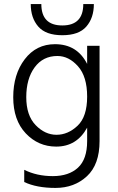

<svg xmlns="http://www.w3.org/2000/svg" viewBox="-20 -732 579 943"><path d="M441 -712Q441 -644 404 -601.5Q367 -559 286 -559Q205 -559 168 -601.5Q131 -644 131 -712H183Q183 -607 286 -607Q389 -607 389 -712ZM262 -457Q191 -457 150 -401Q109 -345 109 -255Q109 -165 155 -117.5Q201 -70 257.5 -70Q314 -70 361 -114.5Q408 -159 408 -257.5Q408 -356 363 -406.5Q318 -457 262 -457ZM469 -39Q469 76 407 133.5Q345 191 252.5 191Q160 191 99 162V102Q161 133 239.5 133Q318 133 363 91.5Q408 50 408 -39V-105Q357 -12 256 -12Q168 -12 106.5 -77Q45 -142 45 -254.5Q45 -367 101.5 -441Q158 -515 250 -515Q359 -515 408 -418V-507H469Z"/></svg>

Font: Hind Colombo Light
Style: Regular
Weight: 300
Designer: Jyotish Sonowal, Aditi Pimprikar
Foundry: Indian Type Foundry
Version: Version 1.000;PS 1.0;hotconv 1.0.86;makeotf.lib2.5.63406; tt